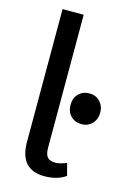

<svg xmlns="http://www.w3.org/2000/svg" viewBox="-116 -800 592 869"><g transform="rotate(15 180.5 -366.0)"><path d="M66 -119V-742H165V-119Q165 -88 176.5 -75Q188 -62 214 -62Q235 -62 266 -75L281 -18Q242 10 181 10Q124 10 95 -22.5Q66 -55 66 -119ZM213 -333Q213 -365 232.5 -385Q252 -405 283 -405Q313 -405 332.5 -384.5Q352 -364 352 -333Q352 -302 332.5 -281.5Q313 -261 283 -261Q252 -261 232.5 -281Q213 -301 213 -333Z"/></g></svg>

Font: Sarabun Medium
Style: Regular
Weight: 500
Designer: Suppakit Chalermlarp | Katatrad Co.,Ltd.
Foundry: Cadson Demak Co.,Ltd.
Version: Version 1.000; ttfautohint (v1.6)